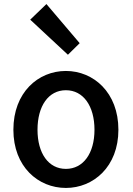

<svg xmlns="http://www.w3.org/2000/svg" viewBox="-20 -914 654 947"><path d="M305 13C441 13 564 -92 564 -274C564 -458 441 -564 305 -564C168 -564 46 -458 46 -274C46 -92 168 13 305 13ZM305 -81C219 -81 165 -158 165 -274C165 -391 219 -469 305 -469C391 -469 446 -391 446 -274C446 -158 391 -81 305 -81ZM315 -644 373 -701 209 -894 129 -817Z"/></svg>

Font: Noto Sans T Chinese Medium
Style: Regular
Weight: 500
Designer: Ryoko NISHIZUKA (kana & ideographs); Paul D. Hunt (Latin, Greek & Cyrillic); Wenlong ZHANG (bopomofo); Sandoll Communica
Foundry: Adobe Systems Incorporated
Version: Version 1.000;PS 1;hotconv 1.0.78;makeotf.lib2.5.61930